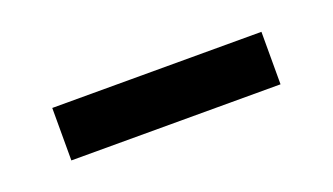

<svg xmlns="http://www.w3.org/2000/svg" viewBox="-27 -412 435 251"><g transform="rotate(-20 191.0 -286.5)"><path d="M45 -323H336V-250H45Z"/></g></svg>

Font: Source Han Serif CN Heavy
Style: Regular
Weight: 900
Designer: Ryoko NISHIZUKA  (kana & ideographs); Frank Grießhammer (Latin, Greek & Cyrillic); Wenlong ZHANG  (bopomofo); Sandoll Co
Foundry: Adobe Systems Incorporated
Version: Version 1.000;PS 1;hotconv 16.6.53;makeotf.lib2.5.65590